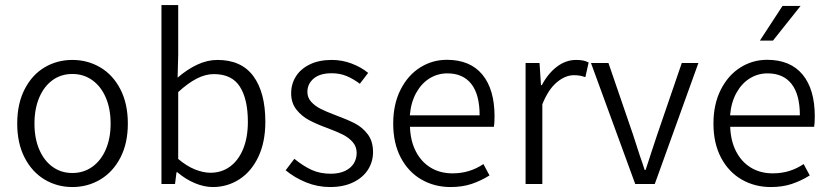

<svg xmlns="http://www.w3.org/2000/svg" viewBox="-20 -735 3313 767"><path d="M490.7 -241.2Q490.7 -162.6 460.9 -105.2Q431.2 -47.9 380.6 -17.8Q330.1 12.2 269 12.2Q208.5 12.2 158.2 -17.8Q107.9 -47.9 78.4 -105.2Q48.8 -162.6 48.8 -241.2Q48.8 -320.8 78.4 -378.4Q107.9 -436 158 -465.8Q208 -495.6 269 -495.6Q330.1 -495.6 380.6 -465.8Q431.2 -436 460.9 -378.4Q490.7 -320.8 490.7 -241.2ZM421.9 -241.2Q421.9 -300.3 402.6 -345.2Q383.3 -390.1 348.6 -414.8Q314 -439.5 269 -439.5Q224.1 -439.5 189.9 -414.8Q155.8 -390.1 136.7 -345.2Q117.7 -300.3 117.7 -241.2Q117.7 -182.6 136.7 -137.9Q155.8 -93.3 189.9 -68.6Q224.1 -43.9 269 -43.9Q314 -43.9 348.6 -68.6Q383.3 -93.3 402.6 -137.9Q421.9 -182.6 421.9 -241.2Z M691.9 -714.8V-515.1L689.5 -424.8Q727.1 -457.5 767.6 -476.6Q808.1 -495.6 848.6 -495.6Q944.3 -495.6 992.2 -430.7Q1040 -365.7 1040 -248.5Q1040 -167.5 1012 -108.4Q983.9 -49.3 936 -18.6Q888.2 12.2 830.1 12.2Q795.4 12.2 758.3 -3.4Q721.2 -19 688.5 -46.9H685.1L679.2 0H625V-714.8ZM970.2 -248Q970.2 -338.9 938.2 -388.9Q906.2 -439 834 -439Q800.8 -439 765.6 -420.9Q730.5 -402.8 691.9 -367.2V-100.1Q725.1 -71.8 758.5 -58.3Q792 -44.9 820.8 -44.9Q865.2 -44.9 898.9 -69.6Q932.6 -94.2 951.4 -140.1Q970.2 -186 970.2 -248Z M1301.3 -41Q1334.5 -41 1357.9 -52Q1381.3 -63 1393.1 -81.8Q1404.8 -100.6 1404.8 -124Q1404.8 -149.4 1388.9 -167.5Q1373 -185.5 1349.6 -197.3Q1326.2 -209 1291 -222.2Q1246.6 -238.3 1215.6 -254.6Q1184.6 -271 1163.8 -297.6Q1143.1 -324.2 1143.1 -362.3Q1143.1 -399.9 1162.4 -430.2Q1181.6 -460.4 1218.3 -478Q1254.9 -495.6 1305.2 -495.6Q1346.2 -495.6 1384 -481.4Q1421.9 -467.3 1450.7 -443.8L1417.5 -400.4Q1390.1 -420.9 1363.5 -431.6Q1336.9 -442.4 1305.2 -442.4Q1257.8 -442.4 1232.9 -421.1Q1208 -399.9 1208 -367.7Q1208 -345.2 1222.9 -328.6Q1237.8 -312 1260.3 -300.5Q1282.7 -289.1 1317.9 -275.9Q1368.2 -257.3 1397.9 -241.9Q1427.7 -226.6 1449 -198.7Q1470.2 -170.9 1470.2 -127.4Q1470.2 -88.9 1450 -57.1Q1429.7 -25.4 1390.9 -6.6Q1352.1 12.2 1298.3 12.2Q1249 12.2 1203.1 -6.3Q1157.2 -24.9 1121.1 -54.7L1155.8 -100.6Q1191.9 -71.3 1225.1 -56.2Q1258.3 -41 1301.3 -41Z M1955.6 -270Q1955.6 -243.7 1953.1 -228.5H1617.7Q1619.6 -171.9 1641.4 -129.9Q1663.1 -87.9 1700.7 -65.2Q1738.3 -42.5 1787.6 -42.5Q1822.8 -42.5 1853 -51.8Q1883.3 -61 1911.1 -79.6L1935.5 -34.2Q1900.9 -12.7 1863.8 -0.2Q1826.7 12.2 1779.8 12.2Q1715.8 12.2 1663.6 -17.8Q1611.3 -47.9 1581.1 -105.2Q1550.8 -162.6 1550.8 -241.2Q1550.8 -318.8 1580.1 -376.7Q1609.4 -434.6 1658.2 -465.3Q1707 -496.1 1765.1 -496.1Q1857.9 -496.1 1906.7 -437.3Q1955.6 -378.4 1955.6 -270ZM1767.1 -441.9Q1728.5 -441.9 1696 -421.9Q1663.6 -401.9 1642.6 -364Q1621.6 -326.2 1617.2 -274.4H1896Q1896 -357.4 1862.8 -399.7Q1829.6 -441.9 1767.1 -441.9Z M2135.3 -483.4 2141.1 -395H2144.5Q2169.4 -441.9 2205.1 -468.8Q2240.7 -495.6 2281.2 -495.6Q2296.9 -495.6 2308.6 -493.4Q2320.3 -491.2 2331.5 -485.4L2318.4 -426.8Q2305.2 -431.2 2295.7 -432.9Q2286.1 -434.6 2272.5 -434.6Q2238.3 -434.6 2204.3 -406.2Q2170.4 -377.9 2146.5 -318.4V0H2079.6V-483.4Z M2410.6 -483.4 2508.8 -197.3Q2523.4 -150.9 2536.1 -112.8Q2545.9 -85.9 2555.2 -56.2H2559.1Q2580.6 -121.6 2580.1 -120.6Q2585.9 -137.7 2605.5 -197.3L2703.6 -483.4H2770L2595.7 0H2517.6L2340.8 -483.4Z M3234.9 -270Q3234.9 -243.7 3232.4 -228.5H2897Q2898.9 -171.9 2920.7 -129.9Q2942.4 -87.9 2980 -65.2Q3017.6 -42.5 3066.9 -42.5Q3102.1 -42.5 3132.3 -51.8Q3162.6 -61 3190.4 -79.6L3214.8 -34.2Q3180.2 -12.7 3143.1 -0.2Q3106 12.2 3059.1 12.2Q2995.1 12.2 2942.9 -17.8Q2890.6 -47.9 2860.4 -105.2Q2830.1 -162.6 2830.1 -241.2Q2830.1 -318.8 2859.4 -376.7Q2888.7 -434.6 2937.5 -465.3Q2986.3 -496.1 3044.4 -496.1Q3137.2 -496.1 3186 -437.3Q3234.9 -378.4 3234.9 -270ZM3046.4 -441.9Q3007.8 -441.9 2975.3 -421.9Q2942.9 -401.9 2921.9 -364Q2900.9 -326.2 2896.5 -274.4H3175.3Q3175.3 -357.4 3142.1 -399.7Q3108.9 -441.9 3046.4 -441.9ZM3015.6 -572.8 3106 -711.4H3178.2L3067.9 -572.8Z"/></svg>

Font: Varta
Style: Light
Weight: 300
Designer: Joana Correia, Viktoriya Grabowska, Eben Sorkin
Foundry: Sorkin Type
Version: Version 1.002; ttfautohint (v1.3) -l 8 -r 24 -G 200 -x 12 -H